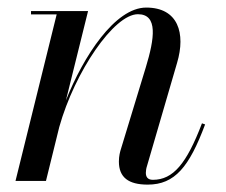

<svg xmlns="http://www.w3.org/2000/svg" viewBox="-20 -490 613 520"><path d="M133.5 -451 22 0H104.5L140.5 -146C182.5 -295.5 288.5 -451.5 353.5 -451.5C408.5 -451.5 398.5 -385.5 375 -308L308 -88C305 -79 302 -67 302 -52.5C302 -9.5 328 10 380 10C453.5 10 492.5 -38 535.5 -153L527 -156C485.5 -47 449 -3 394 -3C379.5 -3 375 -11.5 375 -22C375 -27 376 -34 378 -40L459.5 -319.5C483.5 -400 462.5 -469.5 376 -469.5C291.5 -469.5 205.5 -337 158.5 -218L218.5 -460H64V-451Z"/></svg>

Font: Bodoni* 24pt
Style: Italic
Weight: 400
Italic angle: -13°
Version: Version 2.3